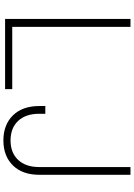

<svg xmlns="http://www.w3.org/2000/svg" viewBox="148 -916 777 1114"><g transform="rotate(90 537.0 -359.5)"><path d="M90.3 0V-727.5H136.2V-41.5H497.6V0ZM795.4 9.8Q704.6 9.8 650.1 -45.4Q595.7 -100.6 595.7 -198.2V-233.4H640.6V-198.2Q640.6 -119.6 682.1 -75.7Q723.6 -31.7 795.4 -31.7Q866.7 -31.7 908.2 -75.7Q949.7 -119.6 949.7 -198.2V-727.5H994.6V-198.2Q994.6 -100.6 940.2 -45.4Q885.7 9.8 795.4 9.8Z"/></g></svg>

Font: Inter 24pt ExtraLight
Style: Regular
Weight: 250
Designer: Rasmus Andersson
Foundry: rsms
Version: Version 4.001;git-66647c0bb